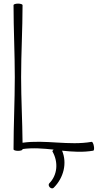

<svg xmlns="http://www.w3.org/2000/svg" viewBox="-20 -828 581 1064"><path d="M278 212C333 157 353 76 324 7C381 13 439 17 497 7C501 6 503 -5 500 -19C498 -32 492 -43 488 -42C362 -20 232 -55 105 -37C104 -158 97 -279 97 -400C97 -533 105 -667 105 -800C105 -804 94 -808 80 -808C66 -808 55 -804 55 -800C55 -667 62 -533 62 -400C62 -267 55 -133 55 0C55 4 66 8 80 8C94 8 105 4 105 0V-2C162 -10 220 -5 277 1C272 6 269 10 271 12C304 70 299 142 253 188C248 193 249 203 256 210C263 217 273 218 278 212Z"/></svg>

Font: Nupuram Thin
Style: Regular
Weight: 100
Designer: Santhosh Thottingal (santhosh.thottingal@gmail.com)
Foundry: SMC
Version: Version 1.000